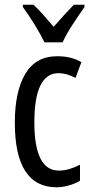

<svg xmlns="http://www.w3.org/2000/svg" viewBox="-20 -786 387 816"><path d="M221 10Q43 10 43 -265Q43 -397 87.5 -472Q132 -547 223 -547Q255 -547 280 -540.5Q305 -534 326 -522L301 -455Q263 -475 229 -475Q126 -475 126 -266Q126 -61 230 -61Q252 -61 274.5 -67.5Q297 -74 320 -86V-18Q299 -5 271.5 2.5Q244 10 221 10ZM169 -606Q153 -639 128 -680Q103 -721 77 -756V-766H122Q141 -749 163.5 -723.5Q186 -698 208 -672Q234 -702 251.5 -721Q269 -740 294 -766H339V-756Q317 -725 289.5 -683Q262 -641 246 -606Z"/></svg>

Font: Noto Sans Oriya ExtCond
Style: Regular
Weight: 400
Width: 2
Designer: Amélie Bonet and Sol Matas
Foundry: Google LLC
Version: Version 2.006; ttfautohint (v1.8.4.7-5d5b)